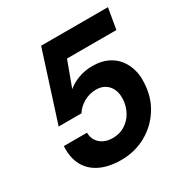

<svg xmlns="http://www.w3.org/2000/svg" viewBox="-164 -836 951 983"><g transform="rotate(-30 312.0 -344.0)"><path d="M275 12Q203 12 152 -12.5Q101 -37 76 -83.5Q51 -130 55 -197H192Q192 -157 220 -132Q248 -107 294 -107Q334 -107 365.5 -126.5Q397 -146 416 -180Q435 -214 437 -256Q438 -289 427 -313Q416 -337 394.5 -351Q373 -365 342 -365Q301 -365 267.5 -345Q234 -325 217 -297H82L211 -700H606L585 -577H293L238 -428Q264 -450 302 -464.5Q340 -479 386 -479Q436 -479 472.5 -462Q509 -445 532 -416Q555 -387 565.5 -350Q576 -313 573 -274Q570 -191 529.5 -126.5Q489 -62 422.5 -25Q356 12 275 12Z"/></g></svg>

Font: DM Sans ExtraBold
Style: Italic
Weight: 800
Italic angle: -10°
Designer: Colophon Foundry, Jonny Pinhorn
Foundry: Colophon Foundry
Version: Version 4.004;gftools[0.9.30]